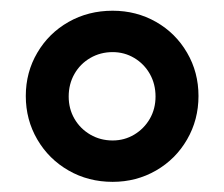

<svg xmlns="http://www.w3.org/2000/svg" viewBox="-20 -748 429 367"><path d="M29.3 -564.5Q29.3 -609.9 51.3 -647.2Q73.2 -684.6 111.1 -706.1Q148.9 -727.5 195.3 -727.5Q240.7 -727.5 278.3 -706.1Q315.9 -684.6 337.6 -647.2Q359.4 -609.9 359.4 -564.5Q359.4 -519 337.6 -481.4Q315.9 -443.8 278.3 -422.1Q240.7 -400.4 195.3 -400.4Q148.9 -400.4 111.1 -422.1Q73.2 -443.8 51.3 -481.4Q29.3 -519 29.3 -564.5ZM277.3 -563.5Q277.3 -587.4 266.4 -606.7Q255.4 -626 236.6 -637.2Q217.8 -648.4 195.3 -648.4Q171.9 -648.4 152.6 -637.2Q133.3 -626 122.3 -606.7Q111.3 -587.4 111.3 -563.5Q111.3 -540 122.3 -521Q133.3 -502 152.6 -490.7Q171.9 -479.5 195.3 -479.5Q217.8 -479.5 236.6 -490.7Q255.4 -502 266.4 -521Q277.3 -540 277.3 -563.5Z"/></svg>

Font: Reddit Sans Strawberry
Style: Bold
Weight: 700
Designer: Stephen Hutchings
Foundry: Reddit
Version: Version 1.013